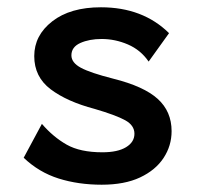

<svg xmlns="http://www.w3.org/2000/svg" viewBox="-20 -496 540 527"><path d="M259 11Q195 11 141 -6Q87 -23 45 -63L95 -156Q126 -120 163 -99Q200 -78 261 -78Q303 -78 326 -92Q349 -106 349 -129Q349 -152 323.5 -166Q298 -180 240 -197Q164 -217 119 -251Q74 -285 74 -342Q74 -399 123.5 -437.5Q173 -476 257 -476Q372 -476 444 -405L388 -327Q366 -359 331 -374Q296 -389 259 -389Q225 -389 200.5 -378Q176 -367 176 -344Q176 -324 202 -310Q228 -296 291 -280Q375 -259 413 -224.5Q451 -190 451 -136Q451 -96 429 -62.5Q407 -29 364.5 -9Q322 11 259 11Z"/></svg>

Font: Inconsolata
Style: Bold
Weight: 700
Monospace: yes
Designer: Raph Levien, Cyreal, Brenton Simpson
Foundry: Raph Levien, Cyreal, Google
Version: Version 3.100; ttfautohint (v1.8.4.7-5d5b)